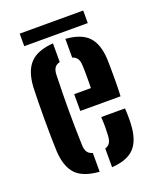

<svg xmlns="http://www.w3.org/2000/svg" viewBox="-134 -779 701 865"><g transform="rotate(-20 217.0 -346.0)"><path d="M42.2 -145.4Q40.9 -175.2 40.3 -216Q39.7 -256.9 39.7 -301.1Q39.7 -345.4 40.4 -385.3Q41 -425.3 42.2 -453Q47 -529.5 82.3 -565.9Q117.5 -602.4 192.6 -607.7V-518.2Q174.7 -513.7 167 -501.7Q159.4 -489.6 158.9 -469.6Q157.4 -423.8 156.8 -382.1Q156.1 -340.4 156.1 -300.2Q156.1 -260 156.8 -218.9Q157.4 -177.9 158.9 -132.9Q159.4 -111 167.4 -99Q175.3 -87 192.6 -82.1V7.7Q114.6 2.1 80.5 -34.5Q46.4 -71 42.2 -145.4ZM252.1 7.7V-82.1Q268.1 -86.9 275.4 -99.2Q282.7 -111.4 283.7 -133.7Q284.7 -148.7 284.9 -170.8Q285 -192.8 283.5 -221.4H397.2Q398.5 -210 398.9 -185.9Q399.2 -161.7 398.2 -145.4Q394.7 -70.2 360.9 -33.8Q327.2 2.6 252.1 7.7ZM204.2 -279.5V-359.9H284.5Q284.9 -383 284.9 -405.6Q284.9 -428.2 284.7 -445.3Q284.4 -462.5 283.7 -469.6Q283 -490.5 275.2 -501.9Q267.5 -513.4 252.1 -517.9V-607.7Q327 -602.1 360.8 -566.3Q394.6 -530.5 398.2 -457.3Q398.7 -445.7 399.1 -415.7Q399.5 -385.8 399.2 -348.9Q399 -312 397.2 -279.5ZM66.8 -700.2H371.3V-640H66.8Z"/></g></svg>

Font: Big Shoulders Stencil Text Thin
Style: Regular
Weight: 100
Designer: Patric King
Foundry: XO Type Co
Version: Version 2.001